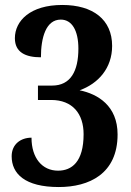

<svg xmlns="http://www.w3.org/2000/svg" viewBox="-20 -744 529 774"><path d="M217 10C339 10 454 -43 454 -202C454 -318 374 -365 301 -380C376 -407 432 -469 432 -559C432 -665 355 -724 231 -724C102 -724 40 -660 40 -590C40 -533 83 -513 145 -513C145 -592 165 -665 225 -665C270 -665 296 -621 296 -548C296 -458 265 -399 190 -399H133V-341H186C273 -341 317 -285 317 -203C317 -91 269 -56 214 -56C150 -56 107 -107 107 -189C64 -189 27 -163 27 -114C27 -44 80 10 217 10Z"/></svg>

Font: Noto Serif Ethiopic Condensed
Style: Bold
Weight: 700
Width: 3
Designer: Monotype Design Team
Foundry: Monotype Imaging Inc.
Version: Version 2.102